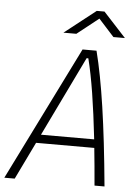

<svg xmlns="http://www.w3.org/2000/svg" viewBox="-72 -944 717 990"><g transform="rotate(5 287.0 -449.0)"><path d="M-11.7 0 332.5 -693.8H404.8Q434.6 -577.1 459.5 -408.4Q484.4 -239.7 506.8 0H455.1Q446.3 -105 437 -193.4H135.7L42 0ZM157.2 -237.3H432.6Q417.5 -372.1 401.4 -473.6Q385.3 -575.2 366.2 -650.9H357.4ZM226.6 -771.5 388.2 -898.4H428.2L544.9 -771.5H485.4L405.3 -859.9L293.5 -771.5Z"/></g></svg>

Font: Cascadia Mono ExtraLight
Style: Italic
Weight: 200
Italic angle: -10°
Monospace: yes
Designer: Aaron Bell
Foundry: Saja Typeworks
Version: Version 2404.023; ttfautohint (v1.8.4)